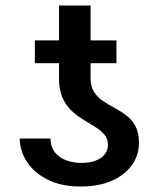

<svg xmlns="http://www.w3.org/2000/svg" viewBox="-20 -677 583 707"><path d="M377.4 -143.1Q377.4 -166 364.3 -181.4Q351.1 -196.8 330.8 -209.5Q310.5 -222.2 287.4 -236.1Q264.2 -250 243.7 -269Q223.1 -288.1 210.2 -316.9Q197.3 -345.7 197.3 -388.2V-656.7H313.5V-389.6Q313.5 -358.4 326.4 -338.4Q339.4 -318.4 359.6 -304.9Q379.9 -291.5 402.6 -279.3Q425.3 -267.1 445.6 -251.7Q465.8 -236.3 478.8 -212.4Q491.7 -188.5 491.7 -150.9Q491.7 -104 464.8 -67.6Q438 -31.2 390.1 -10.7Q342.3 9.8 277.8 9.8Q204.6 9.8 154.3 -16.1Q104 -42 78.4 -82.5Q52.7 -123 52.7 -167H165.5Q167 -133.3 184.3 -113.5Q201.7 -93.8 227.3 -85.4Q252.9 -77.1 278.3 -77.1Q325.7 -77.1 351.6 -95.7Q377.4 -114.3 377.4 -143.1ZM408.7 -528.3V-444.3H108.4V-528.3Z"/></svg>

Font: Inter 20pt Medium
Style: Regular
Weight: 500
Version: Version 4.001;git-66647c0bb